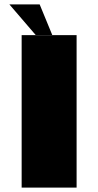

<svg xmlns="http://www.w3.org/2000/svg" viewBox="-20 -850 445 870"><path d="M78.1 -690.9H327.1V0H78.1ZM22.5 -830.1H159.7L216.8 -691.4H141.6Z"/></svg>

Font: Limelight
Style: Regular
Weight: 400
Designer: Nicole Fally
Foundry: Nicole Fally
Version: Version 1.002